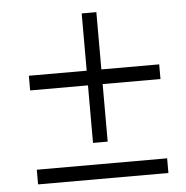

<svg xmlns="http://www.w3.org/2000/svg" viewBox="-46 -633 658 678"><g transform="rotate(-5 283.0 -294.0)"><path d="M63 -333V-385H525V-333ZM320 -129H268V-588H320ZM62 0V-52H524V0Z"/></g></svg>

Font: Ysabeau Infant
Style: Italic
Weight: 400
Italic angle: -12°
Designer: Christian Thalmann (Catharsis Fonts)
Version: Version 2.001;gftools[0.9.30]; featfreeze: ss01,ss02,lnum